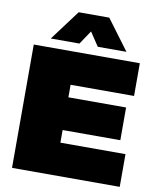

<svg xmlns="http://www.w3.org/2000/svg" viewBox="-98 -999 886 1075"><g transform="rotate(10 345.0 -461.5)"><path d="M44.9 0V-701.2H647.9V-515.1H287.1V-443.8H615.2V-257.8H287.1V-186H657.2V0ZM132.8 -751 261.2 -922.9H435.1L563 -751H399.9L348.1 -829.1L295.9 -751Z"/></g></svg>

Font: Trueno UltraBlack
Style: Regular
Weight: 950
Designer: Julieta Ulanovsky
Foundry: Julieta Ulanovsky
Version: Version 3.001b | FøM Fix